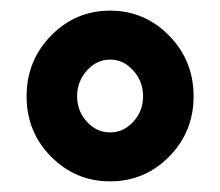

<svg xmlns="http://www.w3.org/2000/svg" viewBox="-20 -744 414 361"><path d="M30 -563Q30 -496 76 -449.5Q122 -403 187 -403Q252 -403 298 -449.5Q344 -496 344 -563Q344 -630 298 -677Q252 -724 187 -724Q122 -724 76 -677Q30 -630 30 -563ZM125 -563Q125 -591 143.5 -611.5Q162 -632 187 -632Q212 -632 230.5 -611.5Q249 -591 249 -563Q249 -535 230.5 -515Q212 -495 187 -495Q162 -495 143.5 -515Q125 -535 125 -563Z"/></svg>

Font: Noto Sans Display SemiCondensed Extra
Style: Regular
Weight: 800
Width: 4
Designer: Monotype Design Team
Foundry: Monotype Imaging Inc.
Version: Version 1.900